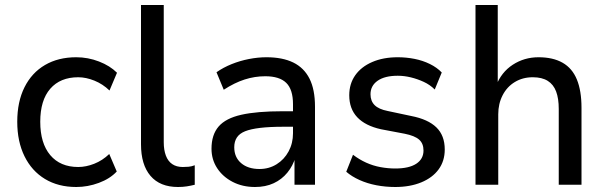

<svg xmlns="http://www.w3.org/2000/svg" viewBox="-20 -739 2421 768"><path d="M285 9Q213 9 160 -23Q107 -55 78 -114Q49 -173 49 -252Q49 -332 78 -390Q107 -448 160 -479Q213 -510 285 -510Q332 -510 376 -493Q420 -476 448 -448L418 -377Q391 -403 357.5 -416.5Q324 -430 293 -430Q221 -430 181 -384Q141 -338 141 -252Q141 -166 181 -118.5Q221 -71 293 -71Q324 -71 357 -84Q390 -97 417 -123L447 -53Q420 -24 375.5 -7.5Q331 9 285 9Z M692 9Q620 9 582 -35.5Q544 -80 544 -162V-719H635V-170Q635 -139 643.5 -116.5Q652 -94 669 -82.5Q686 -71 711 -71Q723 -71 734.5 -72Q746 -73 759 -78V0Q743 4 727 6.5Q711 9 692 9Z M1000 9Q950 9 910.5 -11.5Q871 -32 848.5 -66.5Q826 -101 826 -144Q826 -200 854.5 -233Q883 -266 945.5 -280Q1008 -294 1110 -294H1166V-232H1113Q1059 -232 1021 -227.5Q983 -223 960.5 -214Q938 -205 927.5 -189Q917 -173 917 -150Q917 -110 944.5 -86.5Q972 -63 1018 -63Q1056 -63 1086.5 -82Q1117 -101 1134.5 -133.5Q1152 -166 1152 -206V-322Q1152 -381 1125 -407.5Q1098 -434 1041 -434Q999 -434 958.5 -421Q918 -408 875 -380L846 -450Q873 -469 906.5 -482.5Q940 -496 976 -503Q1012 -510 1046 -510Q1110 -510 1153 -489Q1196 -468 1218 -424.5Q1240 -381 1240 -312V0H1158V-111H1162Q1152 -76 1129.5 -48.5Q1107 -21 1074.5 -6Q1042 9 1000 9Z M1561 9Q1522 9 1485.5 2Q1449 -5 1418 -19Q1387 -33 1365 -52L1392 -120Q1417 -101 1444.5 -88.5Q1472 -76 1502 -70.5Q1532 -65 1561 -65Q1616 -65 1645 -84Q1674 -103 1674 -137Q1674 -165 1656.5 -180.5Q1639 -196 1599 -204L1504 -222Q1441 -236 1409 -270Q1377 -304 1377 -358Q1377 -404 1401 -438Q1425 -472 1469 -491Q1513 -510 1571 -510Q1605 -510 1638 -503.5Q1671 -497 1699.5 -483Q1728 -469 1747 -449L1719 -381Q1700 -400 1675 -411.5Q1650 -423 1623.5 -429.5Q1597 -436 1571 -436Q1519 -436 1490.5 -416Q1462 -396 1462 -362Q1462 -335 1478.5 -318.5Q1495 -302 1531 -295L1625 -275Q1692 -262 1725.5 -229.5Q1759 -197 1759 -141Q1759 -95 1734.5 -61.5Q1710 -28 1665 -9.5Q1620 9 1561 9Z M1882 0V-719H1971V-395H1964Q1985 -450 2031 -480Q2077 -510 2134 -510Q2192 -510 2230.5 -488Q2269 -466 2287.5 -421Q2306 -376 2306 -308V0H2215V-303Q2215 -345 2204.5 -373Q2194 -401 2171 -415.5Q2148 -430 2111 -430Q2071 -430 2039.5 -411Q2008 -392 1990.5 -358Q1973 -324 1973 -282V0Z"/></svg>

Font: Nunitoga
Style: Medium
Weight: 500
Designer: Vernon Adams
Foundry: Vernon Adams
Version: Version 1.0